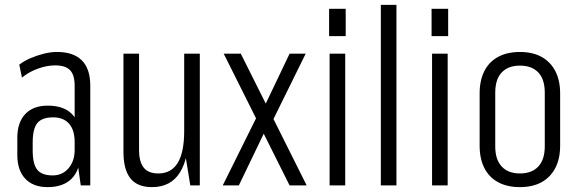

<svg xmlns="http://www.w3.org/2000/svg" viewBox="-20 -760 2375 787"><path d="M286 -176V-409Q286 -453 267 -472.5Q248 -492 206 -492Q172 -492 135 -478.5Q98 -465 70 -442L59 -495Q80 -511 106 -522Q132 -533 160 -540Q188 -547 214 -547Q281 -547 315.5 -512.5Q350 -478 350 -409V0H311ZM175 7Q116 7 83.5 -27.5Q51 -62 51 -125V-195Q51 -258 83.5 -292.5Q116 -327 176 -327Q240 -327 274 -293.5Q308 -260 308 -197V-126Q308 -62 273.5 -27.5Q239 7 175 7ZM196 -41Q236 -41 261 -70.5Q286 -100 286 -145V-178Q286 -227 263 -253Q240 -279 198 -279Q152 -279 133 -255.5Q114 -232 114 -176V-143Q114 -88 132.5 -64.5Q151 -41 196 -41Z M550 -145Q550 -97 569 -73Q588 -49 629 -49Q682 -49 708.5 -92.5Q735 -136 735 -223L755 -290V-231Q755 -113 717.5 -53Q680 7 603 7Q543 7 514.5 -29Q486 -65 486 -138V-540H550ZM799 0H760L735 -154V-540H799Z M897 -540H967L1237 0H1167ZM1035 -286 1088 -268 959 0H893ZM1041 -276 1167 -540H1233L1094 -258Z M1395 -540V0H1331V-540ZM1397 -724V-612H1329V-724Z M1605 -740V0H1541V-740Z M1815 -540V0H1751V-540ZM1817 -724V-612H1749V-724Z M2111 7Q2059 7 2022 -13Q1985 -33 1965.5 -71Q1946 -109 1946 -163V-377Q1946 -431 1965.5 -469Q1985 -507 2022 -527Q2059 -547 2111 -547Q2163 -547 2199.5 -527Q2236 -507 2256 -469Q2276 -431 2276 -377V-163Q2276 -109 2256 -71Q2236 -33 2199.5 -13Q2163 7 2111 7ZM2111 -49Q2160 -49 2186.5 -77.5Q2213 -106 2213 -160V-380Q2213 -435 2186.5 -463Q2160 -491 2111 -491Q2063 -491 2036.5 -463Q2010 -435 2010 -380V-160Q2010 -106 2036.5 -77.5Q2063 -49 2111 -49Z"/></svg>

Font: Pathway Extreme Condensed ExtraLight
Style: Regular
Weight: 250
Width: 3
Version: Version 1.001;gftools[0.9.26]